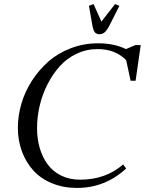

<svg xmlns="http://www.w3.org/2000/svg" viewBox="-20 -926 727 954"><path d="M68.8 -291Q68.8 -351.1 86.4 -411.1Q104 -471.2 138.7 -524.9Q173.3 -578.6 220.7 -620.4Q268.1 -662.1 332.3 -686.5Q396.5 -710.9 467.8 -710.9Q546.9 -710.9 606 -682.1L652.8 -702.1H679.2L653.8 -524.9H628.9L606.9 -627Q553.2 -682.1 464.8 -682.1Q409.2 -682.1 360.1 -658.7Q311 -635.3 275.9 -595.7Q240.7 -556.2 215.1 -505.4Q189.5 -454.6 176.8 -399.2Q164.1 -343.8 164.1 -289.1Q164.1 -236.8 177.2 -191.2Q190.4 -145.5 216.3 -109.9Q242.2 -74.2 283.7 -53.7Q325.2 -33.2 377.9 -33.2Q504.9 -33.2 591.8 -108.9L606.9 -88.9Q502.4 7.8 362.8 7.8Q294.4 7.8 238.3 -15.4Q182.1 -38.6 145.5 -79.1Q108.9 -119.6 88.9 -173.8Q68.8 -228 68.8 -291ZM421.9 -897 444.8 -905.8 483.9 -818.8 551.8 -905.8 573.2 -897 526.9 -805.2Q513.2 -777.8 501.5 -766.8Q489.7 -755.9 474.1 -755.9Q458.5 -755.9 450.4 -766.8Q442.4 -777.8 438 -805.2Z"/></svg>

Font: Dihjauti S
Style: Bold Italic
Weight: 700
Italic angle: -9°
Designer: T. Christopher White
Version: Version 3.0.0